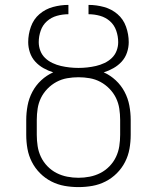

<svg xmlns="http://www.w3.org/2000/svg" viewBox="-20 -755 640 783"><path d="M300 8Q271 8 243 3Q215 -2 189.5 -15Q164 -28 143.5 -48.5Q123 -69 110 -94.5Q97 -120 92 -148Q87 -176 87 -205V-266Q87 -295 92.5 -324.5Q98 -354 112 -380.5Q126 -407 148 -427.5Q170 -448 197 -460Q177 -466 157.5 -477Q138 -488 123.5 -504Q109 -520 102 -541Q95 -562 95 -583Q95 -615 106 -646Q117 -677 141 -697.5Q165 -718 196 -726.5Q227 -735 259 -735V-697Q235 -697 212 -690.5Q189 -684 171.5 -668.5Q154 -653 146 -630Q138 -607 138 -583Q138 -565 144.5 -548Q151 -531 164 -518.5Q177 -506 194 -498Q211 -490 228.5 -486Q246 -482 264 -480Q282 -478 300 -478Q318 -478 336 -480Q354 -482 371.5 -486Q389 -490 406 -498Q423 -506 436 -518.5Q449 -531 455.5 -548Q462 -565 462 -583Q462 -607 454 -630Q446 -653 428.5 -668.5Q411 -684 388 -690.5Q365 -697 341 -697V-735Q373 -735 404 -726.5Q435 -718 459 -697.5Q483 -677 494 -646Q505 -615 505 -583Q505 -562 498 -541Q491 -520 476.5 -504Q462 -488 442.5 -477Q423 -466 403 -460Q430 -448 452 -427.5Q474 -407 488 -380.5Q502 -354 507.5 -324.5Q513 -295 513 -266V-205Q513 -176 508 -148Q503 -120 490 -94.5Q477 -69 456.5 -48.5Q436 -28 410.5 -15Q385 -2 357 3Q329 8 300 8ZM300 -30Q323 -30 346 -34.5Q369 -39 389.5 -49.5Q410 -60 426.5 -77Q443 -94 453 -115Q463 -136 466.5 -159Q470 -182 470 -205V-266Q470 -289 466.5 -312Q463 -335 453 -355.5Q443 -376 426.5 -393Q410 -410 389.5 -421Q369 -432 346 -436Q323 -440 300 -440Q277 -440 254 -436Q231 -432 210.5 -421Q190 -410 173.5 -393Q157 -376 147 -355.5Q137 -335 133.5 -312Q130 -289 130 -266V-205Q130 -182 133.5 -159Q137 -136 147 -115Q157 -94 173.5 -77Q190 -60 210.5 -49.5Q231 -39 254 -34.5Q277 -30 300 -30Z"/></svg>

Font: Iosevka SS04 XLt Ex
Style: Regular
Weight: 200
Width: 7
Monospace: yes
Designer: Belleve Invis
Foundry: Belleve Invis
Version: Version 19.0.0; ttfautohint (v1.8.4)